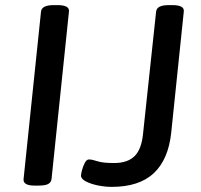

<svg xmlns="http://www.w3.org/2000/svg" viewBox="-20 -722 783 749"><path d="M115 2Q69 2 72 -24L140 -677Q143 -702 189 -702H205Q252 -702 249 -677L181 -23Q179 -10 167.5 -4Q156 2 131 2ZM416 7Q390 7 362.5 1.5Q335 -4 315.5 -14Q296 -24 296 -37Q296 -43 300 -58.5Q304 -74 311 -87Q318 -100 327 -100Q339 -100 360 -93Q381 -86 425 -86Q477 -86 504.5 -112.5Q532 -139 538 -200L589 -677Q592 -702 637 -702H653Q700 -702 697 -677L648 -205Q637 -100 580 -46.5Q523 7 416 7Z"/></svg>

Font: Asap Semi Expanded Semi Expanded Medium
Style: Italic
Weight: 500
Width: 6
Italic angle: -6°
Designer: Pablo Cosgaya
Foundry: Omnibus-Type
Version: Version 3.001; ttfautohint (v1.8.4.7-5d5b)